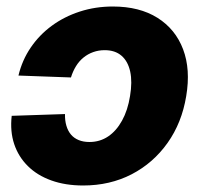

<svg xmlns="http://www.w3.org/2000/svg" viewBox="-20 -553 614 584"><path d="M232.9 11.2Q178.7 11.2 136 -4.2Q93.3 -19.5 64.7 -47.9Q36.1 -76.2 23.2 -114.7Q10.3 -153.3 15.6 -200.7L177.7 -206.1Q177.2 -186.5 181.9 -170.7Q186.5 -154.8 195.8 -143.8Q205.1 -132.8 219.2 -127Q233.4 -121.1 252 -121.1Q283.7 -121.1 308.8 -137.9Q334 -154.8 351.3 -186.3Q368.7 -217.8 375.5 -260.7Q382.8 -304.2 376 -335.4Q369.1 -366.7 349.6 -383.5Q330.1 -400.4 298.3 -400.4Q279.8 -400.4 263.4 -394.5Q247.1 -388.7 233.9 -377.9Q220.7 -367.2 211.2 -351.8Q201.7 -336.4 195.8 -317.4L36.1 -323.2Q47.4 -370.1 73.5 -408.4Q99.6 -446.8 137.5 -474.6Q175.3 -502.4 222.7 -517.8Q270 -533.2 323.2 -533.2Q404.3 -533.2 459 -498.8Q513.7 -464.4 536.9 -403.1Q560.1 -341.8 546.4 -260.7Q533.2 -179.7 489.7 -118.4Q446.3 -57.1 380.4 -22.9Q314.5 11.2 232.9 11.2Z"/></svg>

Font: Inter 28pt ExtraBold
Style: Italic
Weight: 800
Italic angle: -9.3988°
Designer: Rasmus Andersson
Foundry: rsms
Version: Version 4.001;git-66647c0bb